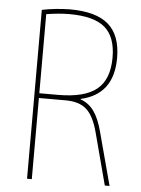

<svg xmlns="http://www.w3.org/2000/svg" viewBox="-53 -782 606 824"><g transform="rotate(5 250.0 -370.0)"><path d="M389.6 -226.6 450.2 0H429.7L371.1 -221.7Q352.5 -293 320.8 -321.3Q289.1 -349.6 230.5 -349.6H115.2V0H94.7V-727.5Q152.3 -739.3 214.8 -740.2Q328.1 -740.2 381.3 -693.8Q434.6 -647.5 434.6 -549.8Q434.6 -392.6 293.9 -361.3V-359.4Q330.1 -346.7 352.5 -314.9Q375 -283.2 389.6 -226.6ZM115.2 -370.1H195.3Q310.5 -370.1 362.8 -413.1Q415 -456.1 415 -549.8Q415 -638.7 367.7 -679.2Q320.3 -719.7 214.8 -719.7Q170.9 -719.7 115.2 -710.9Z"/></g></svg>

Font: Mgen+ 1m thin
Style: Regular
Weight: 100
Designer: [Source Han Sans]
Ryoko NISHIZUKA  (kana & ideographs); Paul D. Hunt (Latin, Greek & Cyrillic); Wenlong ZHANG  (bopomofo
Version: Version 1.059.20150602